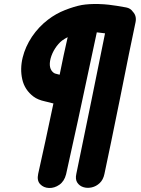

<svg xmlns="http://www.w3.org/2000/svg" viewBox="-20 -736 702 956"><path d="M309 132Q351 -52 462 -575Q480 -573 503 -570Q481 -464 434 -230Q386 5 360 130Q354 157 365 173.5Q376 190 395.5 196Q415 202 437 197Q459 192 476.5 175.5Q494 159 500 130Q527 4 578 -248Q628 -500 655 -626Q661 -657 642 -677Q630 -695 608 -699Q581 -704 561.5 -707Q542 -710 521.5 -712.5Q501 -715 470 -716Q423 -717 387 -711Q350 -704 304 -686Q258 -668 219 -638Q173 -603 139 -553Q106 -503 93 -450Q79 -393 91 -340.5Q103 -288 147 -255Q168 -239 205 -231L226 -226Q235 -224 241 -222Q243 -221 246 -221Q204 -21 170 130Q163 163 180 181Q197 199 224 200Q251 201 275.5 184Q300 167 309 132ZM277 -364Q268 -366 265 -367Q251 -370 248 -373Q219 -394 232 -445Q239 -471 254.5 -495Q270 -519 289 -534Q303 -544 317 -551L297 -461L277 -364Z"/></svg>

Font: Balsamiq Sans
Style: Bold Italic
Weight: 700
Italic angle: -12°
Designer: Michael Angeles
Foundry: Balsamiq SRL
Version: Version 1.020; ttfautohint (v1.8.4.7-5d5b);gftools[0.9.26]